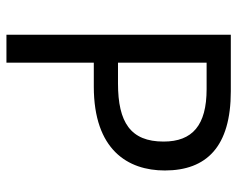

<svg xmlns="http://www.w3.org/2000/svg" viewBox="-92 -662 754 611"><g transform="rotate(90 285.5 -357.0)"><path d="M271 -714H91V0H180V-278H256C457 -278 523 -386 523 -504C523 -637 447 -714 271 -714ZM264 -637C379 -637 431 -592 431 -500C431 -395 370 -355 246 -355H180V-637Z"/></g></svg>

Font: Noto Sans Thai
Style: Regular
Weight: 400
Designer: Monotype Design Team
Foundry: Monotype Imaging Inc.
Version: Version 1.901